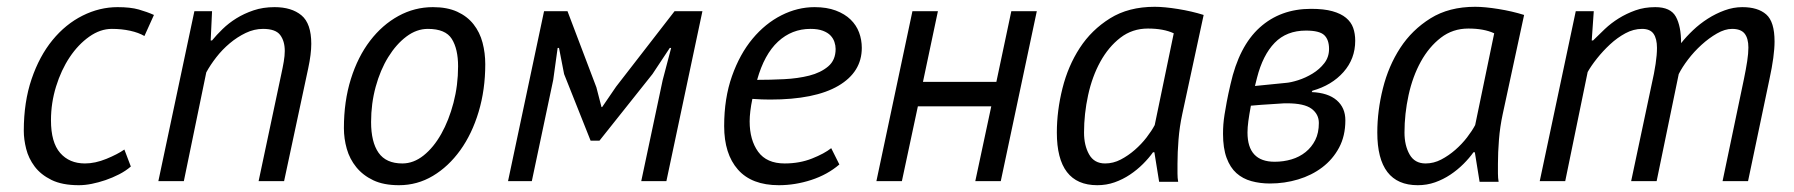

<svg xmlns="http://www.w3.org/2000/svg" viewBox="-20 -533 5278 565"><path d="M365 -43Q350 -30 330.5 -20Q311 -10 290.5 -3Q270 4 250 8Q230 12 212 12Q163 12 131.5 -3.5Q100 -19 82 -43Q64 -67 57 -95Q50 -123 50 -148Q50 -233 73 -300.5Q96 -368 134.5 -415Q173 -462 223 -487Q273 -512 326 -512Q364 -512 388.5 -505Q413 -498 433 -489L405 -427Q388 -437 363 -442.5Q338 -448 309 -448Q275 -448 242.5 -425Q210 -402 185 -364.5Q160 -327 145 -278.5Q130 -230 130 -179Q130 -114 157 -83Q184 -52 230 -52Q260 -52 293 -65.5Q326 -79 346 -93Z M741 0 808 -316Q812 -334 815 -351.5Q818 -369 818 -383Q818 -412 804.5 -430Q791 -448 754 -448Q728 -448 703 -436Q678 -424 656 -405.5Q634 -387 616.5 -364.5Q599 -342 587 -320L521 0H446L552 -500H604L600 -414H604Q617 -430 635 -447.5Q653 -465 675.5 -479Q698 -493 726 -502.5Q754 -512 788 -512Q838 -512 867 -488Q896 -464 896 -404Q896 -374 887 -332L816 0Z M992 -156Q992 -235 1012.5 -300.5Q1033 -366 1069 -413Q1105 -460 1152.5 -486Q1200 -512 1254 -512Q1296 -512 1325.5 -498.5Q1355 -485 1373.5 -461.5Q1392 -438 1400 -407.5Q1408 -377 1408 -344Q1408 -269 1388.5 -204Q1369 -139 1334.5 -91Q1300 -43 1254 -15.5Q1208 12 1154 12Q1109 12 1078.5 -2.5Q1048 -17 1028.5 -41Q1009 -65 1000.5 -95Q992 -125 992 -156ZM1072 -174Q1072 -115 1094 -83.5Q1116 -52 1164 -52Q1197 -52 1226.5 -75.5Q1256 -99 1278.5 -139Q1301 -179 1314.5 -230.5Q1328 -282 1328 -338Q1328 -389 1309.5 -418.5Q1291 -448 1239 -448Q1206 -448 1176 -425.5Q1146 -403 1122.5 -365Q1099 -327 1085.5 -277.5Q1072 -228 1072 -174Z M1930 -297 1955 -392H1951L1900 -315L1744 -119H1718L1640 -315L1625 -392H1621L1608 -298L1545 0H1475L1581 -500H1650L1735 -276L1750 -218H1752L1793 -278L1965 -500H2047L1941 0H1867Z M2450 -49Q2415 -19 2367.5 -3.5Q2320 12 2272 12Q2192 12 2151.5 -34Q2111 -80 2111 -162Q2111 -244 2134 -309Q2157 -374 2194.5 -419Q2232 -464 2279.5 -488Q2327 -512 2377 -512Q2413 -512 2439.5 -502Q2466 -492 2483 -475.5Q2500 -459 2508 -437.5Q2516 -416 2516 -392Q2516 -321 2447 -280.5Q2378 -240 2246 -240Q2234 -240 2221 -240.5Q2208 -241 2194 -242Q2190 -223 2188 -206Q2186 -189 2186 -176Q2186 -121 2211 -86.5Q2236 -52 2289 -52Q2333 -52 2369.5 -66.5Q2406 -81 2426 -97ZM2365 -448Q2310 -448 2269.5 -410.5Q2229 -373 2208 -298Q2246 -298 2287 -300Q2328 -302 2361.5 -310.5Q2395 -319 2417 -337.5Q2439 -356 2439 -389Q2439 -399 2435.5 -409.5Q2432 -420 2424 -428.5Q2416 -437 2401.5 -442.5Q2387 -448 2365 -448Z M2897 -220H2681L2634 0H2559L2665 -500H2740L2696 -292H2912L2956 -500H3031L2925 0H2850Z M3459 -197Q3451 -160 3448 -122Q3445 -84 3445 -51Q3445 -36 3445 -22.5Q3445 -9 3447 2H3391L3377 -85H3373Q3361 -68 3343.5 -50.5Q3326 -33 3305 -19Q3284 -5 3260 3.5Q3236 12 3209 12Q3090 12 3090 -143Q3090 -207 3106.5 -273Q3123 -339 3157.5 -392Q3192 -445 3246.5 -479Q3301 -513 3378 -513Q3406 -513 3446.5 -506.5Q3487 -500 3522 -489ZM3232 -52Q3256 -52 3278 -63.5Q3300 -75 3319.5 -92Q3339 -109 3354 -128.5Q3369 -148 3378 -165L3434 -435Q3404 -449 3358 -449Q3312 -449 3277 -422Q3242 -395 3218 -351.5Q3194 -308 3182 -253Q3170 -198 3170 -143Q3170 -105 3185 -78.5Q3200 -52 3232 -52Z M3601 -285Q3626 -397 3687 -452Q3748 -507 3838 -507Q3876 -507 3901 -500Q3926 -493 3941 -480.5Q3956 -468 3962 -451Q3968 -434 3968 -413Q3968 -360 3933.5 -321Q3899 -282 3842 -266L3840 -262Q3888 -260 3913.5 -238Q3939 -216 3939 -179Q3939 -133 3920.5 -98.5Q3902 -64 3871 -40.5Q3840 -17 3800 -5Q3760 7 3717 7Q3688 7 3662.5 0Q3637 -7 3618.5 -23.5Q3600 -40 3589.5 -68.5Q3579 -97 3579 -139Q3579 -154 3580 -167Q3581 -180 3583.5 -196Q3586 -212 3590 -233.5Q3594 -255 3601 -285ZM3661 -222Q3656 -195 3653.5 -176.5Q3651 -158 3651 -143Q3651 -57 3731 -57Q3757 -57 3780.5 -64Q3804 -71 3822 -85.5Q3840 -100 3850.5 -121Q3861 -142 3861 -171Q3861 -197 3839.5 -213Q3818 -229 3767 -229Q3764 -229 3759.5 -229Q3755 -229 3744.5 -228Q3734 -227 3714 -226Q3694 -225 3661 -222ZM3763 -289Q3778 -290 3800 -297Q3822 -304 3842.5 -316.5Q3863 -329 3877 -347Q3891 -365 3891 -389Q3891 -416 3877 -429.5Q3863 -443 3823 -443Q3766 -443 3731 -407Q3696 -371 3679 -304L3673 -280Z M4402 -197Q4394 -160 4391 -122Q4388 -84 4388 -51Q4388 -36 4388 -22.5Q4388 -9 4390 2H4334L4320 -85H4316Q4304 -68 4286.5 -50.5Q4269 -33 4248 -19Q4227 -5 4203 3.5Q4179 12 4152 12Q4033 12 4033 -143Q4033 -207 4049.5 -273Q4066 -339 4100.5 -392Q4135 -445 4189.5 -479Q4244 -513 4321 -513Q4349 -513 4389.5 -506.5Q4430 -500 4465 -489ZM4175 -52Q4199 -52 4221 -63.5Q4243 -75 4262.5 -92Q4282 -109 4297 -128.5Q4312 -148 4321 -165L4377 -435Q4347 -449 4301 -449Q4255 -449 4220 -422Q4185 -395 4161 -351.5Q4137 -308 4125 -253Q4113 -198 4113 -143Q4113 -105 4128 -78.5Q4143 -52 4175 -52Z M4780 0 4840 -283Q4848 -318 4852 -345Q4856 -372 4856 -392Q4856 -419 4846 -433.5Q4836 -448 4812 -448Q4787 -448 4763 -435Q4739 -422 4718 -402.5Q4697 -383 4679.5 -361Q4662 -339 4652 -321L4586 0H4511L4617 -500H4670L4664 -414H4668Q4684 -430 4702.5 -447.5Q4721 -465 4743.5 -479Q4766 -493 4792.5 -502.5Q4819 -512 4851 -512Q4896 -512 4911.5 -484Q4927 -456 4927 -406Q4942 -425 4962 -444Q4982 -463 5005.5 -478Q5029 -493 5055 -502.5Q5081 -512 5107 -512Q5153 -512 5177.5 -490.5Q5202 -469 5202 -411Q5202 -369 5187 -300L5124 0H5049L5112 -301Q5118 -330 5121.5 -353Q5125 -376 5125 -393Q5125 -420 5114 -434Q5103 -448 5077 -448Q5056 -448 5032.5 -434.5Q5009 -421 4987 -401Q4965 -381 4947.5 -358Q4930 -335 4920 -315L4855 0Z"/></svg>

Font: PT Sans
Style: Italic
Weight: 400
Italic angle: -12°
Designer: A.Korolkova, O.Umpeleva, V.Yefimov
Foundry: ParaType Ltd
Version: Version 2.003W OFL